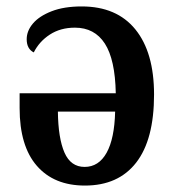

<svg xmlns="http://www.w3.org/2000/svg" viewBox="-20 -567 545 597"><path d="M41 -231V-277H340Q338 -382 306 -431.5Q274 -481 213 -481Q168 -481 135 -459.5Q102 -438 85 -404Q63 -415 63 -445Q63 -471 82.5 -494Q102 -517 140.5 -532Q179 -547 234 -547Q343 -547 401 -475.5Q459 -404 459 -273Q459 -133 403.5 -61.5Q348 10 244 10Q148 10 94.5 -51.5Q41 -113 41 -231ZM338 -220H160Q161 -137 180.5 -92.5Q200 -48 243 -48Q287 -48 311.5 -92Q336 -136 338 -220Z"/></svg>

Font: Noto Serif NarrowSemiBold
Style: Regular
Weight: 600
Width: 4
Designer: Monotype Design Team
Foundry: Monotype Imaging Inc.
Version: Version 1.001